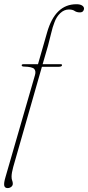

<svg xmlns="http://www.w3.org/2000/svg" viewBox="-40 -736 427 930"><path d="M65 -420Q65 -425 74 -425H144L188 -578.5Q227 -715.5 330 -715.5Q348.5 -715.5 357.8 -709.2Q367 -703 367 -694.5Q367 -687 362 -681.5Q357 -676 347 -676Q331.5 -676 321.5 -683Q311.5 -690 293.5 -690Q271 -690 252.2 -672.5Q233.5 -655 224 -628.5Q214.5 -604.5 207.8 -575Q201 -545.5 192.5 -514.5L166.5 -425H254.5Q260.5 -425 260.5 -421Q260.5 -412.5 244.5 -412.5H163L24 73Q16 102 16 120Q16 131.5 19 138.5Q22 145.5 22 154Q22 163 14.5 169Q7 175 -3 175Q-17 175 -19.5 162.8Q-22 150.5 -13.5 122L129.5 -372.5Q135 -391.5 125.8 -402Q116.5 -412.5 76.5 -413.5Q65 -413.5 65 -420Z"/></svg>

Font: Fraunces 144pt S050 Thin
Style: Italic
Weight: 100
Italic angle: -16°
Version: Version 1.000; ttfautohint (v1.8.3)